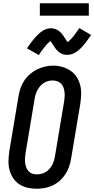

<svg xmlns="http://www.w3.org/2000/svg" viewBox="-20 -1148 578 1176"><path d="M204 8Q175 8 147.5 1.5Q120 -5 97.5 -20Q75 -35 60 -58Q45 -81 38 -108Q31 -135 32 -164Q33 -193 37 -222L93 -556Q97 -581 105 -605.5Q113 -630 127.5 -652.5Q142 -675 162.5 -693Q183 -711 206.5 -722.5Q230 -734 255 -740Q280 -746 306 -746Q335 -746 362 -738Q389 -730 411.5 -715Q434 -700 449 -677Q464 -654 471 -627Q478 -600 477 -571Q476 -542 472 -513L416 -179Q412 -154 404 -129.5Q396 -105 381.5 -82.5Q367 -60 347 -42Q327 -24 303 -12.5Q279 -1 254 3.5Q229 8 204 8ZM206 -80Q227 -80 248 -88.5Q269 -97 283.5 -114Q298 -131 306 -151.5Q314 -172 317 -193L373 -528Q375 -543 376 -557.5Q377 -572 375 -586.5Q373 -601 368 -614Q363 -627 353.5 -636.5Q344 -646 330 -650.5Q316 -655 301 -655Q280 -655 260 -646Q240 -637 225.5 -620Q211 -603 203 -583Q195 -563 192 -542L136 -207Q134 -193 133 -178Q132 -163 134 -149Q136 -135 141 -122Q146 -109 155 -99Q164 -89 177.5 -84.5Q191 -80 206 -80ZM218 -811 145 -852Q157 -870 168 -884.5Q179 -899 189 -911Q199 -923 209 -933Q219 -943 232 -953Q245 -963 260.5 -969Q276 -975 291 -975Q297 -975 302 -974Q307 -973 312 -972Q317 -971 322 -969Q327 -967 331.5 -964.5Q336 -962 340 -959Q344 -956 347.5 -953Q351 -950 355 -945.5Q359 -941 362 -937Q365 -933 368 -929Q371 -925 373 -921.5Q375 -918 378 -914Q381 -910 383.5 -905.5Q386 -901 389 -896.5Q392 -892 394 -890Q398 -892 403.5 -897.5Q409 -903 412.5 -906.5Q416 -910 419.5 -914Q423 -918 427.5 -923Q432 -928 436 -934Q440 -940 445 -946.5Q450 -953 455 -960.5Q460 -968 466 -976L538 -934Q526 -917 515.5 -902Q505 -887 495 -875Q485 -863 475 -853Q465 -843 451.5 -833Q438 -823 423 -817.5Q408 -812 392 -812Q386 -812 379.5 -812.5Q373 -813 367.5 -815Q362 -817 356.5 -819.5Q351 -822 346 -825.5Q341 -829 337 -832.5Q333 -836 328.5 -841Q324 -846 320.5 -850.5Q317 -855 314 -859.5Q311 -864 308 -868.5Q305 -873 301 -879Q297 -885 294 -889.5Q291 -894 289 -897Q285 -894 279.5 -889Q274 -884 270.5 -880.5Q267 -877 263.5 -872.5Q260 -868 256 -863Q252 -858 247.5 -852.5Q243 -847 238 -840.5Q233 -834 228 -826.5Q223 -819 218 -811ZM224 -1052V-1128H524V-1052Z"/></svg>

Font: Iosevka Slab Semibold
Style: Italic
Weight: 600
Italic angle: -9°
Monospace: yes
Designer: Belleve Invis
Foundry: Belleve Invis
Version: Version 11.1.1; ttfautohint (v1.8.3)